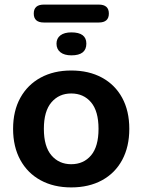

<svg xmlns="http://www.w3.org/2000/svg" viewBox="-20 -806 621 836"><path d="M290 10Q214 10 157 -21Q100 -52 68.5 -109.5Q37 -167 37 -245Q37 -323 68.5 -380Q100 -437 157 -468Q214 -499 290 -499Q367 -499 424 -468Q481 -437 512 -380Q543 -323 543 -245Q543 -167 512 -109.5Q481 -52 424 -21Q367 10 290 10ZM290 -91Q344 -91 376.5 -129.5Q409 -168 409 -245Q409 -322 376.5 -360.5Q344 -399 290 -399Q237 -399 204 -360.5Q171 -322 171 -245Q171 -168 204 -129.5Q237 -91 290 -91ZM171 -708Q127 -708 127 -747Q127 -786 171 -786H410Q454 -786 454 -747Q454 -708 410 -708ZM291 -565Q260 -565 243 -578.5Q226 -592 226 -616Q226 -639 243 -652Q260 -665 291 -665Q356 -665 356 -616Q356 -565 291 -565Z"/></svg>

Font: Chiron GoRound TC SB
Style: Regular
Weight: 500
Designer: Ryoko NISHIZUKA 西塚涼子 (kana, bopomofo & ideographs); Paul D. Hunt (Latin, Greek & Cyrillic); Sandoll Communications 산돌커뮤니
Foundry: Adobe
Version: Version 1.000;hotconv 1.1.1;makeotfexe 2.6.0